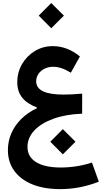

<svg xmlns="http://www.w3.org/2000/svg" viewBox="-20 -940 683 1288"><path d="M317.4 10.7 401.5 95.3 486.4 10.7 401.5 -73.8ZM516.1 -561.3Q431.7 -630.5 334.4 -630.5Q268.3 -630.5 214.2 -597.9Q160.1 -565.3 128 -510.3Q95.9 -455.2 95.9 -387.5Q95.9 -326.6 128.8 -285.2Q161.6 -243.8 227.6 -219.1L227.5 -214.2Q166.3 -185 122.8 -142.1Q79.3 -99.2 56.2 -46.2Q33 6.9 33 66.6Q33 147.2 75.7 206Q118.3 264.8 196.8 296.7Q275.3 328.6 382.6 328.6Q518.3 328.6 642.9 278.6L596.9 150.4Q550.5 166.2 495.7 175Q440.8 183.7 387.8 183.7Q280.8 183.7 222.6 147.9Q164.4 112.2 164.4 45.7Q164.4 -16.4 210.7 -65.3Q257.1 -114.2 339.8 -143.9Q422.6 -173.5 530.9 -177.3L531.4 -311.8Q497.1 -308.9 464.8 -307.2Q432.4 -305.5 405.6 -305.5Q314.1 -305.5 268.5 -327.7Q222.8 -349.9 222.8 -394.5Q222.8 -421.9 237.8 -444Q252.8 -466.1 278.8 -479.1Q304.8 -492.1 336.8 -492.1Q364.5 -492.1 394 -482Q423.5 -471.9 455.1 -452.2ZM239.7 -835.1 323.9 -750.6 408.7 -835.1 323.9 -919.6Z"/></svg>

Font: Estedad-FD VF
Style: Regular
Weight: 100
Designer: Amin Abedi
Version: Version 7.3